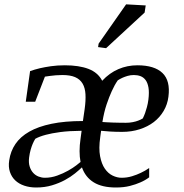

<svg xmlns="http://www.w3.org/2000/svg" viewBox="-20 -835 832 866"><path d="M739.7 -398.9Q735.4 -363.8 718 -334.5Q700.7 -305.2 673.6 -284.4Q646.5 -263.7 610.1 -252Q573.7 -240.2 531.2 -240.2Q501.5 -240.2 476.6 -241.7Q451.7 -243.2 436 -245.1L432.1 -216.3Q424.8 -165.5 431.4 -130.6Q438 -95.7 452.9 -74.2Q467.8 -52.7 488 -43Q508.3 -33.2 528.3 -33.2Q552.7 -33.2 575.2 -40Q597.7 -46.9 614.7 -55.2Q634.8 -64.5 652.8 -77.1V-35.2Q635.7 -22 612.8 -12.2Q593.3 -3.4 565.7 3.7Q538.1 10.7 502.9 10.7Q440.4 10.7 402.8 -12.5Q365.2 -35.6 349.6 -80.1Q337.4 -68.4 318.1 -52.7Q298.8 -37.1 272.7 -22.9Q246.6 -8.8 214.1 1Q181.6 10.7 143.1 10.7Q113.8 10.7 89.4 2.4Q64.9 -5.9 48.6 -21.5Q32.2 -37.1 24.7 -59.8Q17.1 -82.5 21.5 -111.3Q27.3 -152.8 49.6 -185.5Q71.8 -218.3 112.1 -241.2Q152.3 -264.2 212.2 -276.6Q272 -289.1 354 -289.1L361.8 -342.8Q367.2 -381.3 365.5 -410.2Q363.8 -439 352.3 -458.3Q340.8 -477.5 318.8 -487.1Q296.9 -496.6 261.2 -496.6Q245.6 -496.6 231.7 -495.4Q217.8 -494.1 206.5 -492.7Q193.8 -490.7 182.6 -489.3L138.7 -376H96.2L115.7 -514.2Q135.7 -521.5 160.2 -527.3Q181.2 -532.2 210 -536.4Q238.8 -540.5 272.5 -540.5Q336.4 -540.5 379.2 -524.2Q421.9 -507.8 440.9 -470.7Q473.6 -505.9 513.9 -523.2Q554.2 -540.5 599.6 -540.5Q676.8 -540.5 712.9 -505.6Q749 -470.7 739.7 -398.9ZM182.6 -33.2Q210.9 -33.2 238 -43Q265.1 -52.7 287.1 -65.2Q309.1 -77.6 324 -89.1Q338.9 -100.6 343.3 -104.5Q334.5 -149.4 343.3 -209.5L348.1 -245.1Q291.5 -244.6 251.7 -239.3Q211.9 -233.9 187 -227.1Q157.2 -219.2 139.2 -209Q132.8 -198.7 127.4 -186Q122.6 -174.8 118.2 -159.4Q113.8 -144 111.3 -124.5Q108.4 -101.1 113.8 -84Q119.1 -66.9 129.6 -55.4Q140.1 -43.9 154.1 -38.6Q168 -33.2 182.6 -33.2ZM511.2 -472.7Q496.6 -451.7 483.9 -423.3Q472.7 -398.9 460.9 -364.3Q449.2 -329.6 441.9 -284.7Q450.7 -284.2 462.9 -283.4Q475.1 -282.7 489.3 -282.2Q503.4 -281.7 518.3 -281.5Q533.2 -281.2 547.9 -281.2Q564.9 -281.2 579.3 -284.2Q593.8 -287.1 603.5 -291Q615.2 -295.4 624 -300.8Q629.4 -311.5 634.3 -324.7Q638.2 -335.9 642.6 -351.6Q647 -367.2 649.4 -386.2Q653.3 -418.5 649.7 -439.9Q646 -461.4 636.7 -473.9Q627.4 -486.3 613.8 -491.5Q600.1 -496.6 584 -496.6Q568.8 -496.6 555.7 -492.7Q542.5 -488.8 532.7 -484.4Q521 -479 511.2 -472.7ZM424.8 -638.2 548.8 -815.4 637.2 -810.5 632.3 -778.3 458.5 -617.7 422.4 -622.6Z"/></svg>

Font: Noticia Text
Style: Italic
Weight: 400
Italic angle: -8°
Designer: JM Sole
Foundry: JM Sole
Version: Version 1.003